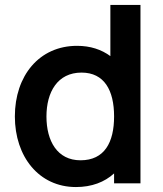

<svg xmlns="http://www.w3.org/2000/svg" viewBox="-20 -740 657 775"><path d="M286.5 15C350.5 15 402 -5 440.5 -40V0H547V-720H425.5V-513.5C389.5 -540 345 -555 291 -555C138 -555 40 -434 40 -270C40 -108 137 15 286.5 15ZM167.5 -270C167.5 -368 212 -447 309 -447C401 -447 440.5 -375.5 440.5 -270C440.5 -165.5 402 -93 305 -93C211 -93 167.5 -171 167.5 -270Z"/></svg>

Font: Manrope
Style: Bold
Weight: 700
Designer: Mikhail Sharanda
Foundry: Mikhail Sharanda
Version: Version 4.505;FEAKit 1.0